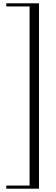

<svg xmlns="http://www.w3.org/2000/svg" viewBox="-20 -942 337 1162"><path d="M18 200H216V-922H18V-903H159V181H18Z"/></svg>

Font: Ponomar Unicode
Style: Regular
Weight: 400
Version: 1.3